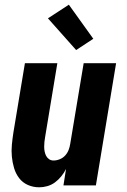

<svg xmlns="http://www.w3.org/2000/svg" viewBox="-20 -789 540 817"><path d="M147 8Q121 8 98.5 -2Q76 -12 61.5 -31Q47 -50 40 -73.5Q33 -97 30.5 -122Q28 -147 30.5 -173Q33 -199 37 -225L86 -520H224L172 -206Q170 -195 169 -185Q168 -175 168 -164.5Q168 -154 170 -144Q172 -134 176.5 -125.5Q181 -117 189 -111.5Q197 -106 208 -106Q221 -106 234.5 -111.5Q248 -117 257.5 -127.5Q267 -138 272 -151Q277 -164 279 -178L336 -520H474L388 0H250L261 -70Q253 -54 241 -39Q229 -24 214 -13Q199 -2 181.5 3Q164 8 147 8ZM304 -576 184 -711 273 -769 377 -624Z"/></svg>

Font: Iosevka Heavy Oblique
Style: Regular
Weight: 900
Italic angle: -9°
Monospace: yes
Designer: Belleve Invis
Foundry: Belleve Invis
Version: Version 32.5.0; ttfautohint (v1.8.4)